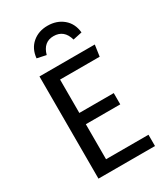

<svg xmlns="http://www.w3.org/2000/svg" viewBox="-222 -1021 979 1121"><g transform="rotate(-30 267.5 -461.0)"><path d="M462 -613H195V-388H427V-312H195V-76H481V0H100V-689H473ZM441 -789 380 -776Q359 -852 288 -852Q220 -852 199 -776L138 -789Q144 -851 185.5 -886.5Q227 -922 288 -922Q350 -922 392.5 -886.5Q435 -851 441 -789Z"/></g></svg>

Font: Fira GO
Style: Regular
Weight: 400
Designer: Carrois Corporate
Foundry: Carrois Corporate GbR
Version: Version 0.300